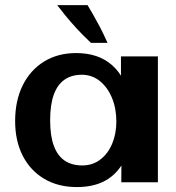

<svg xmlns="http://www.w3.org/2000/svg" viewBox="-20 -731 707 770"><path d="M288.1 19.2Q213.2 19.2 157.6 -13.7Q101.9 -46.6 71.3 -106.1Q40.7 -165.6 40.7 -245.4Q40.7 -327.3 71.1 -388.8Q101.6 -450.2 156.7 -484.2Q211.8 -518.2 285.7 -518.2Q375.5 -518.2 430.8 -468.5Q486.1 -418.8 504.4 -321.3L465.1 -291.1V-504.7H613.2V0H466.4L467.9 -205.4L506.8 -170.9Q493.6 -106.8 465.1 -64.6Q436.6 -22.4 392.6 -1.6Q348.7 19.2 288.1 19.2ZM309.9 -67.5Q351.2 -67.5 382 -90.9Q412.8 -114.3 429.7 -154.3Q446.6 -194.3 446.6 -243.9Q446.6 -296.4 428.9 -338.8Q411.3 -381.2 380.1 -406.2Q348.9 -431.2 307.8 -431.2Q267.2 -431.2 238.7 -411.4Q210.2 -391.6 195.6 -351.1Q181.1 -310.6 181.1 -248.3Q181.1 -186.4 195.9 -146.3Q210.7 -106.2 239.5 -86.8Q268.3 -67.5 309.9 -67.5ZM344.7 -559.2Q314.8 -587.1 288.4 -615.7Q262.1 -644.3 241.8 -669.3Q221.6 -694.2 209.3 -710.5H331.1Q341.4 -693.3 353.6 -672.1Q365.9 -650.9 380.4 -623.4Q394.8 -595.8 411.2 -559.2Z"/></svg>

Font: Russolo 10pt ExtraLight
Style: Regular
Weight: 200
Designer: Micah Stupak-Hahn
Version: Version 1.000